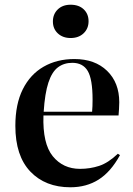

<svg xmlns="http://www.w3.org/2000/svg" viewBox="-20 -779 564 813"><path d="M278 14Q172 14 108.5 -52.5Q45 -119 45 -246Q45 -338 76.5 -401Q108 -464 164.5 -496.5Q221 -529 295 -529Q382 -529 433.5 -479Q485 -429 485 -346Q485 -331 484 -318Q483 -305 482 -290H164Q160 -171 203.5 -117.5Q247 -64 319 -64Q361 -64 399.5 -76.5Q438 -89 479 -128L488 -122Q449 -51 397.5 -18.5Q346 14 278 14ZM165 -306H370Q371 -317 371.5 -329.5Q372 -342 372 -357Q372 -444 351.5 -478.5Q331 -513 286 -513Q251 -513 225.5 -494Q200 -475 185 -429.5Q170 -384 165 -306ZM279 -618Q246 -618 225 -637.5Q204 -657 204 -688Q204 -719 224.5 -739Q245 -759 279 -759Q314 -759 334.5 -739.5Q355 -720 355 -689Q355 -658 334 -638Q313 -618 279 -618Z"/></svg>

Font: Literata 72pt Medium
Style: Regular
Weight: 500
Designer: Latin by Veronika Burian and Jose Scaglione. Greek by Irene Vlachou. Cyrillic by Vera Evstafieva.
Foundry: TypeTogether
Version: Version 3.002